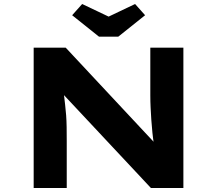

<svg xmlns="http://www.w3.org/2000/svg" viewBox="-20 -938 1083 958"><path d="M148 0V-700H308L775 -200L750 -205Q744 -242 740.5 -275.5Q737 -309 735 -340Q733 -371 731.5 -401Q730 -431 730 -462.5Q730 -494 730 -527V-700H895V0H733L250 -516L293 -509Q297 -485 299.5 -462Q302 -439 305 -414.5Q308 -390 310 -363Q312 -336 312.5 -304Q313 -272 313 -234V0ZM474 -755 340 -862 390 -918 537 -848H507L654 -918L704 -862L570 -755Z"/></svg>

Font: Lexend Peta
Style: Bold
Weight: 700
Designer: Bonnie Shaver-Troup, Thomas Jockin
Foundry: Lexend
Version: Version 1.007